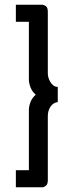

<svg xmlns="http://www.w3.org/2000/svg" viewBox="-20 -760 311 811"><path d="M47 -668V-740H159Q164 -740 173 -734.5Q182 -729 182 -710V-450Q182 -442 184.5 -432.5Q187 -423 192.5 -414Q198 -405 205.5 -399Q213 -393 224 -393V-329Q204 -326 193 -309Q182 -292 182 -270V1Q182 18 174 24.5Q166 31 159 31H47V-41H102V-296Q102 -310 108.5 -328Q115 -346 131 -360Q115 -374 108.5 -392Q102 -410 102 -424V-668Z"/></svg>

Font: Raleway Medium Alt1
Style: Regular
Weight: 500
Designer: Matt McInerney, Pablo Impallari, Rodrigo Fuenzalida
Foundry: Matt McInerney, Pablo Impallari, Rodrigo Fuenzalida
Version: Version 3.000g; ttfautohint (v1.5) -l 8 -r 28 -G 28 -x 14 -D